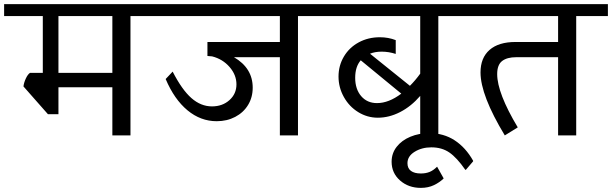

<svg xmlns="http://www.w3.org/2000/svg" viewBox="-42 -658 2974 933"><path d="M746 -580H592V0H504V-234H242V-103H191L72 -238Q74 -256 83.5 -276.5Q93 -297 104 -304H166V-580H-22V-638H746ZM504 -304V-580H242V-304Z M1560 -580H1406V0H1318V-380H1095Q1186 -327 1186 -232Q1186 -185 1163.5 -148Q1141 -111 1101 -90Q1061 -69 1011 -69Q933 -69 869 -122Q805 -175 763 -274L797 -310Q842 -222 888 -181.5Q934 -141 988 -141Q1039 -141 1073 -171.5Q1107 -202 1107 -248Q1107 -294 1073.5 -332.5Q1040 -371 989 -384L966 -386V-454H1318V-580H702V-638H1560Z M2242 -580H2088V0H2000V-192Q1956 -141 1902.5 -113.5Q1849 -86 1794 -86Q1743 -86 1699 -113Q1655 -140 1629 -186.5Q1603 -233 1603 -286Q1603 -339 1629 -383Q1655 -427 1701 -452Q1747 -477 1804 -477Q1845 -477 1881 -463V-396Q1847 -407 1813 -407Q1780 -407 1756 -397L1950 -241Q1976 -267 2000 -300V-580H1516V-638H2242ZM1908 -203 1711 -365Q1684 -334 1684 -280Q1684 -225 1713 -191Q1742 -157 1790 -157Q1847 -157 1908 -203Z M2257 123V126L2222 167H2219Q2178 108 2141.5 83Q2105 58 2054 58Q2008 58 1973 79.5Q1938 101 1938 135Q1938 160 1955 172.5Q1972 185 2003 185Q2027 185 2045.5 177.5Q2064 170 2082 152L2114 209Q2095 228 2067 241.5Q2039 255 2003 255Q1943 255 1902 219Q1861 183 1861 128Q1861 87 1885.5 55.5Q1910 24 1952 6.5Q1994 -11 2044 -11Q2114 -11 2167.5 24Q2221 59 2257 123Z M2912 -580H2758V0H2670V-380H2466Q2422 -380 2398 -361.5Q2374 -343 2374 -298Q2374 -206 2474 -39L2411 0Q2293 -195 2293 -306Q2293 -377 2337 -415.5Q2381 -454 2463 -454H2670V-580H2198V-638H2912Z"/></svg>

Font: AmikoRegular
Style: Regular
Weight: 400
Designer: Pablo Impallari, Rodrigo Fuenzalida, Andres Torresi
Foundry: Impallari Type
Version: Version 1.000; ttfautohint (v1.3)